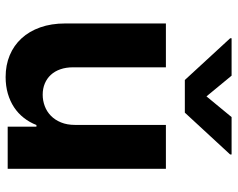

<svg xmlns="http://www.w3.org/2000/svg" viewBox="-98 -714 819 662"><g transform="rotate(90 311.0 -382.5)"><path d="M60.4 -198.2V-545.5H211.6V-225.1Q211.6 -201 218.4 -181.6Q225.1 -162.3 237.6 -148.8Q250 -135.3 267.4 -128Q284.8 -120.7 306.1 -120.7Q326.3 -120.7 345.3 -127.8Q364.3 -134.9 378.7 -149Q393.1 -163 401.6 -183.9Q410.2 -204.9 410.2 -232.2V-545.5H561.4V0H416.2V-99.1H410.5Q401.3 -75.3 385.8 -55.6Q370.4 -35.9 349.4 -22Q328.5 -8.2 302.2 -0.5Q275.9 7.1 245 7.1Q203.8 7.1 169.9 -7.1Q136 -21.3 111.7 -47.8Q87.4 -74.2 73.9 -112.2Q60.4 -150.2 60.4 -198.2ZM240.4 -772 311.8 -685.4 383.2 -772H512.1V-767L367.9 -610.8H255.3L111.5 -767V-772Z"/></g></svg>

Font: Cannonade
Style: Bold
Weight: 700
Designer: Rasmus Andersson
Foundry: rsms
Version: Version 3.012;git-f93a4a705